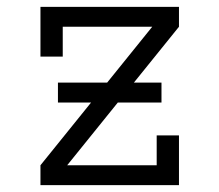

<svg xmlns="http://www.w3.org/2000/svg" viewBox="-20 -540 640 560"><path d="M98 0V-58L424 -462H163V-375H98V-520H502V-462L176 -58H437V-145H502V0ZM451 -241H149V-299H451Z"/></svg>

Font: Iosevka Etoile Light
Style: Regular
Weight: 300
Designer: Belleve Invis
Foundry: Belleve Invis
Version: Version 25.0.1; ttfautohint (v1.8.4)